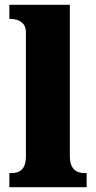

<svg xmlns="http://www.w3.org/2000/svg" viewBox="-20 -780 400 800"><path d="M19 0V-59H29Q47 -59 60 -65.5Q73 -72 80.5 -87.5Q88 -103 88 -130V-644Q88 -669 76.5 -681Q65 -693 51 -697Q37 -701 29 -701H19V-760H271V-130Q271 -103 279 -87.5Q287 -72 300.5 -65.5Q314 -59 331 -59H341V0Z"/></svg>

Font: Noto Serif Khmer SemiCondensed Black
Style: Regular
Weight: 900
Width: 4
Designer: Danh Hong and the Monotype Design Team
Foundry: Monotype Imaging Inc.
Version: Version 2.004